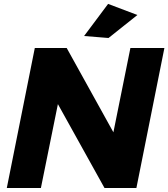

<svg xmlns="http://www.w3.org/2000/svg" viewBox="-20 -940 842 960"><path d="M522.5 -750 400.5 -760 520.5 -920.5 667 -865ZM662 0H502.5L269.5 -419.5L184.5 0H14L154 -700H313.5L547 -278.5L632 -700H802Z"/></svg>

Font: Argentum Sans
Style: Bold Italic
Weight: 700
Italic angle: -11°
Designer: Julieta Ulanovsky (font), Cristiano Sobral (main changes and remaster)
Foundry: Julieta Ulanovsky (font), Cristiano Sobral (main changes and remaster)
Version: Version 2.007;June 15, 2022;FontCreator 14.0.0.2814 64-bit; 